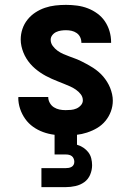

<svg xmlns="http://www.w3.org/2000/svg" viewBox="-20 -548 540 788"><path d="M249 8Q226 8 202.5 5Q179 2 157 -6Q135 -14 116 -27.5Q97 -41 83.5 -60Q70 -79 62.5 -101.5Q55 -124 55 -147Q55 -148 55.5 -148.5Q56 -149 56 -150H178Q178 -150 178 -149.5Q178 -149 178 -149Q178 -137 184.5 -125.5Q191 -114 201.5 -107.5Q212 -101 224 -98.5Q236 -96 249 -96Q260 -96 271.5 -97Q283 -98 293.5 -102.5Q304 -107 312 -116Q320 -125 320 -136Q320 -150 311.5 -161Q303 -172 291.5 -180Q280 -188 267.5 -193.5Q255 -199 242.5 -204Q230 -209 217.5 -214Q205 -219 192.5 -224.5Q180 -230 168 -236.5Q156 -243 145 -250.5Q134 -258 123.5 -267Q113 -276 104 -286.5Q95 -297 88 -308.5Q81 -320 76 -332.5Q71 -345 68 -358.5Q65 -372 65 -386Q65 -408 72 -429Q79 -450 93 -467.5Q107 -485 125.5 -497Q144 -509 164.5 -516Q185 -523 207 -525.5Q229 -528 251 -528Q274 -528 296.5 -525Q319 -522 340 -514Q361 -506 379.5 -492.5Q398 -479 410.5 -460.5Q423 -442 429.5 -420Q436 -398 436 -375Q436 -375 436 -374Q436 -373 436 -372H314Q314 -373 314 -373Q314 -373 314 -373Q314 -385 309 -395.5Q304 -406 294.5 -412.5Q285 -419 274 -421.5Q263 -424 251 -424Q241 -424 230.5 -422.5Q220 -421 210.5 -416.5Q201 -412 194.5 -403.5Q188 -395 188 -385Q188 -371 196.5 -359.5Q205 -348 216 -340Q227 -332 239.5 -326.5Q252 -321 264.5 -316.5Q277 -312 290 -307Q303 -302 315 -296Q327 -290 339 -283.5Q351 -277 362.5 -269.5Q374 -262 384.5 -253Q395 -244 403.5 -234Q412 -224 419.5 -212Q427 -200 432 -187.5Q437 -175 440 -161.5Q443 -148 443 -135Q443 -112 435 -90.5Q427 -69 412.5 -51.5Q398 -34 378.5 -22.5Q359 -11 337.5 -4Q316 3 293.5 5.5Q271 8 249 8ZM150 220V142H250Q256 142 262 141Q268 140 273.5 137Q279 134 282 128.5Q285 123 285 116Q285 110 282.5 103.5Q280 97 275 93Q270 89 263.5 87.5Q257 86 250 86H204V0H296V46Q310 50 322 58Q334 66 342.5 77Q351 88 354.5 102Q358 116 358 130Q358 150 350 169Q342 188 326 199.5Q310 211 290 215.5Q270 220 250 220Z"/></svg>

Font: Iosevka SS04 Extrabold
Style: Regular
Weight: 800
Monospace: yes
Designer: Belleve Invis
Foundry: Belleve Invis
Version: Version 19.0.0; ttfautohint (v1.8.4)